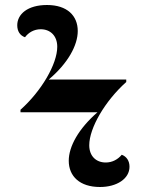

<svg xmlns="http://www.w3.org/2000/svg" viewBox="-20 -738 587 768"><path d="M380 10C447 10 498 -23 498 -71C498 -95 486 -112 467 -119C452 -101 430 -88 403 -88C365 -88 337 -113 337 -157C337 -226 400 -334 485 -410V-420H175C252 -485 291 -557 291 -614C291 -675 249 -718 168 -718C90 -718 49 -681 49 -637C49 -613 60 -596 80 -589C94 -608 116 -621 143 -621C181 -621 209 -595 209 -551C209 -482 146 -374 62 -299V-289H370C294 -223 255 -152 255 -95C255 -33 299 10 380 10Z"/></svg>

Font: Noto Serif Display ExtraBold
Style: Regular
Weight: 800
Designer: Monotype Design Team
Foundry: Monotype Imaging Inc.
Version: Version 2.009